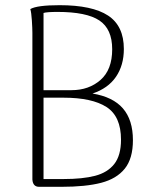

<svg xmlns="http://www.w3.org/2000/svg" viewBox="-20 -721 604 741"><path d="M493 -180Q493 -109 461.5 -70Q430 -31 370.5 -15.5Q311 0 217 0H131Q107 0 105 -28V-594Q105 -611 103 -642Q101 -673 97 -686Q123 -701 210 -701Q336 -701 397 -661Q458 -621 458 -532Q458 -469 427.5 -424.5Q397 -380 337 -360Q416 -347 454.5 -302.5Q493 -258 493 -180ZM148 -671V-373H256Q323 -373 368 -412.5Q413 -452 413 -531Q413 -609 363.5 -642Q314 -675 202 -675Q161 -675 148 -671ZM447 -182Q447 -272 391 -308Q335 -344 225 -344H148V-30H226Q299 -30 347 -42.5Q395 -55 421 -88Q447 -121 447 -182Z"/></svg>

Font: Arima Madurai ExtraLight
Style: Regular
Weight: 275
Designer: Joana Correia and Natanael Gama
Foundry: NDISCOVER
Version: Version 1.020